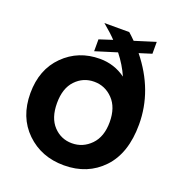

<svg xmlns="http://www.w3.org/2000/svg" viewBox="-134 -853 907 973"><g transform="rotate(20 319.0 -366.5)"><path d="M264 -652 335 -675Q311 -701 264 -740H398Q411 -729 434 -706L546 -741V-677L479 -656Q605 -500 605 -317Q605 -161 524.5 -76.5Q444 8 317 8Q195 8 114 -70.5Q33 -149 33 -278Q33 -406 111.5 -484Q190 -562 306 -562Q383 -562 445 -517Q421 -572 380 -624L264 -588ZM218 -400Q177 -357 177 -277Q177 -197 217.5 -154Q258 -111 317 -111Q376 -111 418.5 -154.5Q461 -198 461 -277Q461 -356 419 -399.5Q377 -443 318 -443Q259 -443 218 -400Z"/></g></svg>

Font: SVN-Poppins SemiBold
Style: Regular
Weight: 600
Designer: Ninad Kale (Devanagari), Jonny Pinhorn (Latin)
Foundry: Indian Type Foundry
Version: Version 3.002 2017